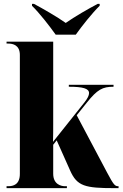

<svg xmlns="http://www.w3.org/2000/svg" viewBox="-20 -976 636 996"><path d="M269 -796H373C405 -841 458 -908 497 -946V-956H487C441 -932 366 -889 321 -857C276 -889 201 -932 156 -956H146V-946C185 -908 237 -841 269 -796ZM14 0H327V-10H317C299 -10 256 -18 256 -75V-225L274 -248L344 -91C380 -10 421 0 575 0H595V-10H593C576 -10 569 -18 536 -80L378 -378L430 -443C485 -512 512 -526 569 -526V-536H337V-526C410 -526 442 -517 442 -493C442 -481 434 -465 419 -446L255 -240C256 -272 256 -302 256 -332V-760H14V-750H23C47 -750 83 -742 83 -691V-74C83 -18 48 -10 23 -10H14Z"/></svg>

Font: Noto Serif Display Condensed Black
Style: Regular
Weight: 900
Width: 3
Designer: Monotype Design Team
Foundry: Monotype Imaging Inc.
Version: Version 2.009